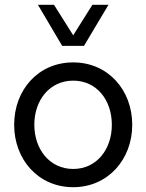

<svg xmlns="http://www.w3.org/2000/svg" viewBox="-20 -770 610 800"><path d="M138 -750 239 -579H330L432 -750H365L285 -623L205 -750ZM285 10C430 10 531 -106 531 -250C531 -395 430 -510 285 -510C139 -510 39 -395 39 -250C39 -106 139 10 285 10ZM285 -66C187 -66 123 -148 123 -250C123 -353 187 -434 285 -434C383 -434 446 -353 446 -250C446 -148 383 -66 285 -66Z"/></svg>

Font: Oakes
Style: Regular
Weight: 400
Designer: Samuel Oakes
Foundry: Samuel Oakes
Version: Version 1.003;PS 001.003;hotconv 1.0.88;makeotf.lib2.5.64775